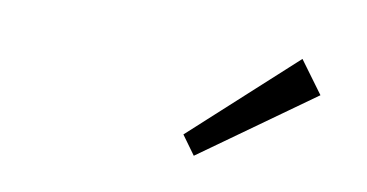

<svg xmlns="http://www.w3.org/2000/svg" viewBox="-39 -1014 765 400"><g transform="rotate(10 344.0 -814.0)"><path d="M574 -933 624 -865 386 -695 357 -735Z"/></g></svg>

Font: Sinkin Sans 400 Italic
Style: Italic
Weight: 400
Italic angle: -112°
Designer: Keith Bates
Foundry: K-Type
Version: Sinkin Sans (version 1.0)  by Keith Bates   •   © 2014   www